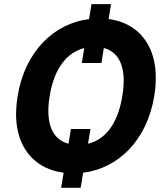

<svg xmlns="http://www.w3.org/2000/svg" viewBox="-20 -826 800 926"><path d="M416.5 -203.8H322.1L310.4 -132.8C237.2 -152 196.7 -222.7 219.5 -362.9C242.2 -501.4 306.5 -574.2 386.4 -594.1L374.6 -522H469.1L480.8 -594.5C554 -574.9 593 -502.5 570 -362.9C547.2 -222.7 484 -152 404.5 -132.8ZM65 -362.9C29.1 -146 126.4 -14.2 286.9 7.1L274.9 79.9H369L381 7.1C547.6 -13.8 687.9 -145.2 724.1 -362.9C759.9 -580.3 663.4 -713.1 503.9 -734.4L515.6 -806.1H421.2L409.4 -734C241.8 -713.1 100.9 -579.9 65 -362.9Z"/></svg>

Font: Magic Ui Pro
Style: Bold Italic
Weight: 700
Italic angle: -9.39999°
Designer: Stefan Endress, Andreas Faust
Version: Version 1.000;FEAKit 1.0